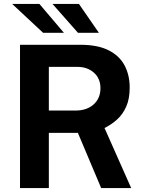

<svg xmlns="http://www.w3.org/2000/svg" viewBox="-20 -949 736 969"><path d="M642 0H490.5L373 -278.5H226.5V0H81V-723H386Q472.5 -723 527.5 -695.5Q582.5 -668 608.5 -619.2Q634.5 -570.5 634.5 -507Q634.5 -450 617 -410.8Q599.5 -371.5 570.5 -345.5Q541.5 -319.5 507.5 -303ZM360 -391Q418.5 -391 452.8 -422.2Q487 -453.5 487 -503.5Q487 -553 454 -582.2Q421 -611.5 370.5 -611.5H226.5V-391ZM378.5 -929 479 -783.5H373.5L245 -929ZM179 -929 302.5 -783.5H197.5L41.5 -929Z"/></svg>

Font: Public Sans
Style: Bold
Weight: 700
Designer: The Public Sans project authors (U.S. Web Design System). Libre Franklin designed by Pablo Impallari and Rodrigo Fuenzal
Version: Version 1.008; ttfautohint (v1.8.1) -l 8 -r 50 -G 200 -x 14 